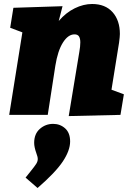

<svg xmlns="http://www.w3.org/2000/svg" viewBox="-20 -575 667 961"><path d="M538 -126 600 -103 583 0 324 6 377 -315Q382 -343 382 -363Q382 -382 375.5 -392.5Q369 -403 353 -403Q321 -403 295 -362Q269 -321 257 -246L219 0H26L92 -413L31 -436L47 -536L293 -544L274 -470Q310 -512 354 -533.5Q398 -555 441 -555Q507 -555 543.5 -514Q580 -473 580 -405Q580 -392 576 -362ZM108 314 132 284Q153 258 161 245.5Q169 233 169 221Q169 210 162 192Q151 161 151 140Q151 95 179.5 70Q208 45 246 45Q281 45 306 67.5Q331 90 331 133Q331 178 294.5 233Q258 288 168 366Z"/></svg>

Font: Bitter Pro Black
Style: Italic
Weight: 900
Italic angle: -9°
Designer: Sol Matas, and Bitter project Authors
Foundry: Sol Matas
Version: Version 1.010